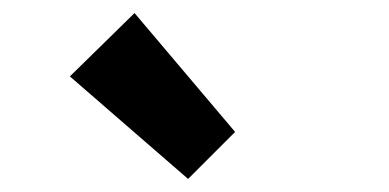

<svg xmlns="http://www.w3.org/2000/svg" viewBox="-20 -846 595 294"><path d="M268 -572 87 -729 186 -826 340 -644Z"/></svg>

Font: TypoPRO Source Sans Pro
Style: Bold
Weight: 700
Designer: Paul D. Hunt
Foundry: Adobe Systems Incorporated
Version: Version 2.020;PS 2.000;hotconv 1.0.86;makeotf.lib2.5.63406